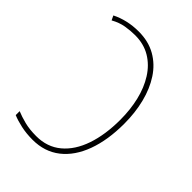

<svg xmlns="http://www.w3.org/2000/svg" viewBox="-215 -822 929 929"><g transform="rotate(45 250.0 -357.0)"><path d="M182 10Q139 10 102.5 2Q66 -6 40 -17V-44Q66 -33 101 -24Q136 -15 182 -15Q257 -15 309 -58.5Q361 -102 387.5 -179.5Q414 -257 414 -359Q414 -428 399.5 -489Q385 -550 355 -597.5Q325 -645 280 -672Q235 -699 175 -699Q144 -699 111 -693.5Q78 -688 44 -669L33 -692Q97 -724 175 -724Q242 -724 292 -695.5Q342 -667 375 -616.5Q408 -566 424.5 -500Q441 -434 441 -359Q441 -247 410.5 -164Q380 -81 322 -35.5Q264 10 182 10Z"/></g></svg>

Font: Noto Sans Mono ExtraCondensed Thin
Style: Regular
Weight: 100
Width: 2
Designer: Monotype Design Team
Foundry: Monotype Imaging Inc.
Version: Version 2.014; ttfautohint (v1.8.4.7-5d5b)